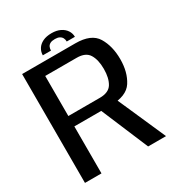

<svg xmlns="http://www.w3.org/2000/svg" viewBox="-184 -908 959 1031"><g transform="rotate(-30 295.5 -393.0)"><path d="M41.8 0H144.1V-291.3H367.8Q468 -291.3 503.2 -346Q538.4 -400.7 538.4 -480.9Q538.4 -561.8 504.3 -618.4Q470.1 -675 371.7 -675H41.8ZM433.4 0H544.4L401.2 -324.9L299.3 -318.6ZM144.1 -355.7V-604.1H339.4Q394.3 -604.1 415 -570.2Q435.8 -536.3 435.8 -479.7Q435.8 -423.5 415.3 -389.6Q394.8 -355.7 339.4 -355.7ZM288 -786.2Q255.4 -786.2 233.2 -775.4Q211 -764.6 199.6 -746.3Q188.3 -728 188.3 -706.5H238.9Q238.9 -718.9 243.4 -728.8Q247.9 -738.6 258.5 -744.3Q269.1 -749.9 288 -749.9Q304.8 -749.9 315.5 -744.4Q326.2 -738.8 331.5 -729Q336.7 -719.1 336.7 -706.5H387.3Q387.3 -728 375.3 -746.3Q363.3 -764.6 341 -775.4Q318.6 -786.2 288 -786.2Z"/></g></svg>

Font: Anybody Thin
Style: Regular
Weight: 100
Designer: Tyler Finck
Foundry: Etcetera Type Company
Version: Version 1.114;gftools[0.9.25]